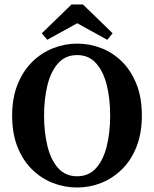

<svg xmlns="http://www.w3.org/2000/svg" viewBox="-20 -818 686 854"><path d="M323 16Q267 16 215.5 -4Q164 -24 123 -64Q82 -104 58 -164Q34 -224 34 -304Q34 -382 58 -442Q82 -502 123 -542.5Q164 -583 216 -603.5Q268 -624 323 -624Q379 -624 430.5 -604Q482 -584 522.5 -544Q563 -504 587 -444Q611 -384 611 -304Q611 -226 587.5 -166Q564 -106 523 -65.5Q482 -25 430.5 -4.5Q379 16 323 16ZM323 -34Q375 -34 407.5 -70.5Q440 -107 455 -168.5Q470 -230 470 -304Q470 -378 455 -439Q440 -500 407.5 -536.5Q375 -573 323 -573Q271 -573 238.5 -536.5Q206 -500 191 -439Q176 -378 176 -304Q176 -230 191 -168.5Q206 -107 238.5 -70.5Q271 -34 323 -34ZM349 -798 481 -670 457 -641 281 -738H366L190 -641L166 -670L298 -798Z"/></svg>

Font: Lisu Bosa Black
Style: Regular
Weight: 900
Designer: David Morse, Annie Olsen, Victor Gaultney, Frank Grießhammer (Latin)
Foundry: SIL International
Version: Version 2.000